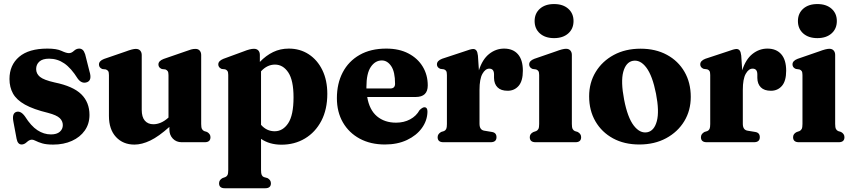

<svg xmlns="http://www.w3.org/2000/svg" viewBox="-20 -720 4311 972"><path d="M238 -39.5Q267.5 -39.5 282.8 -53Q298 -66.5 298 -86.5Q298 -107 282.5 -122Q267 -137 223.5 -148.5Q149 -166.5 106.2 -190.5Q63.5 -214.5 45.8 -246.5Q28 -278.5 28 -320Q28 -390.5 76.8 -432.2Q125.5 -474 220 -474Q267 -474 291.2 -462.5Q315.5 -451 329 -451Q342 -451 354.2 -462.5Q366.5 -474 381 -474Q390.5 -474 398 -468Q405.5 -462 411 -445.5L433 -358.5Q447 -314 421 -304Q394 -294 373.5 -322Q340 -375.5 305.2 -399.2Q270.5 -423 228.5 -423Q195.5 -423 179.2 -408.2Q163 -393.5 163 -370.5Q163 -347 182.2 -331Q201.5 -315 257 -302.5Q350 -283.5 391.5 -242.8Q433 -202 433 -138Q433 -93 409.2 -59.2Q385.5 -25.5 344 -6.8Q302.5 12 249 12Q214.5 12 193.8 5.8Q173 -0.5 161 -6.8Q149 -13 142 -13Q129 -13 116 -0.8Q103 11.5 89.5 11.5Q69.5 11.5 64 -17.5L48 -103Q39.5 -146 62.5 -153.5Q85 -160.5 106.5 -130.5Q137 -82 169.5 -60.8Q202 -39.5 238 -39.5Z M531.5 -133V-339.5Q531.5 -354 527.8 -359.8Q524 -365.5 516 -368.5L498 -370.5Q481 -377.5 481 -393.5Q481 -411.5 506.5 -421.5L617 -459.5Q651.5 -472.5 667.5 -472.5Q682 -472.5 689.8 -463.8Q697.5 -455 697.5 -441.5V-164Q697.5 -127.5 713.2 -109.2Q729 -91 756.5 -91Q775 -91 794 -99Q813 -107 832 -124L833 -125V-339.5Q833 -354 829 -359.8Q825 -365.5 817.5 -368.5L799.5 -370.5Q782 -377.5 782 -393.5Q782 -411.5 808 -421.5L918 -459.5Q936.5 -466.5 947.5 -469.5Q958.5 -472.5 969.5 -472.5Q983.5 -472.5 991 -463.8Q998.5 -455 998.5 -441.5V-92.5Q998.5 -75 1002.2 -67.5Q1006 -60 1013.5 -56.5L1028 -52Q1045.5 -42 1045.5 -25.5Q1045.5 0 1016.5 0H899.5Q872.5 0 855 -18.2Q837.5 -36.5 837.5 -64.5V-77.5Q783.5 -29 740.8 -8.5Q698 12 660.5 12Q603 12 567.2 -26.5Q531.5 -65 531.5 -133Z M1295.5 -442V-406.5Q1326.5 -439 1362.8 -456.5Q1399 -474 1442 -474Q1499 -474 1543 -445.2Q1587 -416.5 1612 -365Q1637 -313.5 1637 -245Q1637 -166 1606.8 -108.2Q1576.5 -50.5 1524 -19Q1471.5 12.5 1405 12.5Q1344.5 12.5 1301.5 -17V140.5Q1301.5 158.5 1305 166Q1308.5 173.5 1316 176.5L1334 181.5Q1351.5 191 1351.5 208Q1351.5 233 1322.5 233H1118Q1089 233 1089 208Q1089 191 1106.5 181.5L1120.5 176.5Q1128 173.5 1131.8 166Q1135.5 158.5 1135.5 140.5V-340.5Q1135.5 -354.5 1131.5 -360.5Q1127.5 -366.5 1120 -369L1102 -371Q1085 -378.5 1085 -394Q1085 -411.5 1110.5 -422L1214 -460Q1246.5 -473 1265.5 -473Q1280 -473 1287.8 -464.5Q1295.5 -456 1295.5 -442ZM1372 -393Q1332.5 -393 1301.5 -359V-88Q1330 -55.5 1370.5 -55.5Q1412 -55.5 1439 -96.2Q1466 -137 1466 -227Q1466 -313.5 1439.5 -353.2Q1413 -393 1372 -393Z M2145.5 -287.5Q2145.5 -229 2084.5 -229H1839Q1850 -163.5 1888.5 -131.2Q1927 -99 1985 -99Q2025 -99 2056.2 -115.8Q2087.5 -132.5 2104 -162.5Q2119.5 -177.5 2129 -177Q2144.5 -176.5 2144 -154Q2143 -109.5 2115.8 -71.8Q2088.5 -34 2040.2 -11.2Q1992 11.5 1928.5 11.5Q1856 11.5 1801.2 -18Q1746.5 -47.5 1716 -100.2Q1685.5 -153 1685.5 -223Q1685.5 -297 1715 -353.5Q1744.5 -410 1800.5 -442Q1856.5 -474 1935.5 -474Q2001 -474 2048 -449.2Q2095 -424.5 2120.2 -382.5Q2145.5 -340.5 2145.5 -287.5ZM1835 -280Q1835 -275.5 1835 -272H1955.5Q1980 -272 1980 -296Q1980 -356.5 1960.5 -385.2Q1941 -414 1913 -414Q1879.5 -414 1857.2 -381.2Q1835 -348.5 1835 -280Z M2399.5 -438.5 2404.5 -364Q2422 -419.5 2456.2 -446.8Q2490.5 -474 2532 -474Q2577 -474 2602 -445.5Q2627 -417 2627 -362Q2627 -310 2605.5 -285.2Q2584 -260.5 2550 -260.5Q2516 -260.5 2498.8 -277.8Q2481.5 -295 2481 -325.5V-344.5Q2480.5 -372.5 2457 -372.5Q2437 -372.5 2422.2 -346.2Q2407.5 -320 2407.5 -265V-93.5Q2407.5 -62.5 2431 -58.5L2470 -52Q2493.5 -48.5 2493.5 -25.5Q2493.5 0 2463.5 0H2225Q2195.5 0 2195.5 -25.5Q2195.5 -42 2213.5 -52L2228 -56.5Q2235.5 -60 2239 -67.2Q2242.5 -74.5 2242.5 -92V-340Q2242.5 -354.5 2238.8 -360.5Q2235 -366.5 2227.5 -369L2209 -371.5Q2192 -378.5 2192 -394Q2192 -412.5 2218 -422.5L2328.5 -459Q2363.5 -472 2375.5 -472Q2385.5 -472 2391.5 -464.5Q2397.5 -457 2399.5 -438.5Z M2785 -527Q2740 -527 2713.2 -550.8Q2686.5 -574.5 2686.5 -613.5Q2686.5 -652 2713.2 -675.8Q2740 -699.5 2785 -699.5Q2830 -699.5 2856.8 -675.8Q2883.5 -652 2883.5 -613.5Q2883.5 -574.5 2856.8 -550.8Q2830 -527 2785 -527ZM2875 -442V-92.5Q2875 -75 2878.8 -67.5Q2882.5 -60 2890 -56.5L2904.5 -52Q2922 -42.5 2922 -25.5Q2922 0 2893 0H2691.5Q2662 0 2662 -25.5Q2662 -42.5 2680 -51.5L2694.5 -56.5Q2702 -60 2705.8 -67.5Q2709.5 -75 2709.5 -92.5V-340Q2709.5 -354.5 2705.5 -360.2Q2701.5 -366 2694 -368.5L2676 -371Q2659 -378 2659 -394Q2659 -412 2684.5 -422L2794.5 -460Q2829 -473 2845.5 -473Q2860 -473 2867.5 -464.2Q2875 -455.5 2875 -442Z M3223 -473.5Q3299 -473.5 3356.2 -442.5Q3413.5 -411.5 3445.2 -356.5Q3477 -301.5 3477 -229.5Q3477 -160.5 3444 -106.2Q3411 -52 3352.2 -20.2Q3293.5 11.5 3216.5 11.5Q3140.5 11.5 3083.5 -19.5Q3026.5 -50.5 2994.5 -105.5Q2962.5 -160.5 2962.5 -232.5Q2962.5 -301 2995.5 -355.5Q3028.5 -410 3087.2 -441.8Q3146 -473.5 3223 -473.5ZM3257 -50.5Q3292 -57.5 3305.2 -106.8Q3318.5 -156 3301 -246Q3283 -337 3252 -378Q3221 -419 3183.5 -412Q3148.5 -405 3135.2 -356Q3122 -307 3139.5 -216Q3157 -125 3188.5 -84.2Q3220 -43.5 3257 -50.5Z M3732.5 -438.5 3737.5 -364Q3755 -419.5 3789.2 -446.8Q3823.5 -474 3865 -474Q3910 -474 3935 -445.5Q3960 -417 3960 -362Q3960 -310 3938.5 -285.2Q3917 -260.5 3883 -260.5Q3849 -260.5 3831.8 -277.8Q3814.5 -295 3814 -325.5V-344.5Q3813.5 -372.5 3790 -372.5Q3770 -372.5 3755.2 -346.2Q3740.5 -320 3740.5 -265V-93.5Q3740.5 -62.5 3764 -58.5L3803 -52Q3826.5 -48.5 3826.5 -25.5Q3826.5 0 3796.5 0H3558Q3528.5 0 3528.5 -25.5Q3528.5 -42 3546.5 -52L3561 -56.5Q3568.5 -60 3572 -67.2Q3575.5 -74.5 3575.5 -92V-340Q3575.5 -354.5 3571.8 -360.5Q3568 -366.5 3560.5 -369L3542 -371.5Q3525 -378.5 3525 -394Q3525 -412.5 3551 -422.5L3661.5 -459Q3696.5 -472 3708.5 -472Q3718.5 -472 3724.5 -464.5Q3730.5 -457 3732.5 -438.5Z M4118 -527Q4073 -527 4046.2 -550.8Q4019.5 -574.5 4019.5 -613.5Q4019.5 -652 4046.2 -675.8Q4073 -699.5 4118 -699.5Q4163 -699.5 4189.8 -675.8Q4216.5 -652 4216.5 -613.5Q4216.5 -574.5 4189.8 -550.8Q4163 -527 4118 -527ZM4208 -442V-92.5Q4208 -75 4211.8 -67.5Q4215.5 -60 4223 -56.5L4237.5 -52Q4255 -42.5 4255 -25.5Q4255 0 4226 0H4024.5Q3995 0 3995 -25.5Q3995 -42.5 4013 -51.5L4027.5 -56.5Q4035 -60 4038.8 -67.5Q4042.5 -75 4042.5 -92.5V-340Q4042.5 -354.5 4038.5 -360.2Q4034.5 -366 4027 -368.5L4009 -371Q3992 -378 3992 -394Q3992 -412 4017.5 -422L4127.5 -460Q4162 -473 4178.5 -473Q4193 -473 4200.5 -464.2Q4208 -455.5 4208 -442Z"/></svg>

Font: Fraunces 72pt Soft
Style: Bold
Weight: 700
Version: Version 1.000;[b76b70a41]